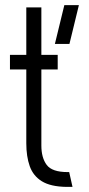

<svg xmlns="http://www.w3.org/2000/svg" viewBox="-20 -732 350 752"><path d="M195 -560 232 -712H289L252 -560ZM240 0Q178 -1 144 -22Q110 -43 96.5 -81Q83 -119 83 -171V-460H19V-517H83V-703H142V-517H206V-460H142V-162Q142 -114 163 -86Q184 -58 245 -58H251L264 0Z"/></svg>

Font: Stick No Bills Light
Style: Regular
Weight: 300
Version: Version 2.000